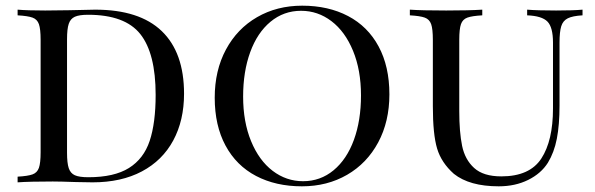

<svg xmlns="http://www.w3.org/2000/svg" viewBox="-20 -642 2096 676"><path d="M628 -312Q628 -218 590 -147.5Q552 -77 479.5 -38.5Q407 0 306 0L248 -1Q192 -3 166 -3Q84 -3 42 0V-20Q78 -22 94.5 -28Q111 -34 117 -51Q123 -68 123 -106V-502Q123 -540 117 -557Q111 -574 94.5 -580Q78 -586 42 -588V-608Q77 -605 139 -605L224 -606Q292 -608 315 -608Q471 -608 549.5 -532.5Q628 -457 628 -312ZM216 -504V-104Q216 -68 222 -50Q228 -32 243.5 -25Q259 -18 291 -18Q382 -18 434 -50.5Q486 -83 507 -146Q528 -209 528 -308Q528 -454 474 -522Q420 -590 290 -590Q259 -590 243.5 -583Q228 -576 222 -558Q216 -540 216 -504Z M1351 -310Q1351 -214 1311.5 -140.5Q1272 -67 1202 -26.5Q1132 14 1043 14Q951 14 881.5 -22.5Q812 -59 774 -129.5Q736 -200 736 -298Q736 -394 775.5 -467.5Q815 -541 885 -581.5Q955 -622 1044 -622Q1136 -622 1205.5 -585.5Q1275 -549 1313 -478.5Q1351 -408 1351 -310ZM836 -302Q836 -213 864 -145Q892 -77 940 -40.5Q988 -4 1047 -4Q1108 -4 1154.5 -42.5Q1201 -81 1226 -149.5Q1251 -218 1251 -306Q1251 -395 1223 -463Q1195 -531 1147 -567.5Q1099 -604 1040 -604Q979 -604 932.5 -565.5Q886 -527 861 -458.5Q836 -390 836 -302Z M2031 -588Q1996 -586 1979 -577.5Q1962 -569 1956 -549.5Q1950 -530 1950 -492V-271Q1950 -202 1940.5 -153.5Q1931 -105 1909 -69Q1885 -31 1839.5 -8.5Q1794 14 1736 14Q1633 14 1578 -30Q1534 -69 1519 -119Q1504 -169 1504 -268V-502Q1504 -540 1498 -557Q1492 -574 1475.5 -580Q1459 -586 1423 -588V-608Q1465 -605 1551 -605Q1631 -605 1678 -608V-588Q1642 -586 1625.5 -580Q1609 -574 1603 -557Q1597 -540 1597 -502V-251Q1597 -177 1607 -128.5Q1617 -80 1649.5 -50.5Q1682 -21 1745 -21Q1845 -21 1886 -84Q1927 -147 1927 -260V-492Q1927 -546 1907.5 -566Q1888 -586 1836 -588V-608Q1872 -605 1938 -605Q1998 -605 2031 -608Z"/></svg>

Font: Playfair Display SC
Style: Regular
Weight: 400
Designer: Claus Eggers Sørensen
Foundry: Claus Eggers Sørensen
Version: Version 1.200; ttfautohint (v1.6)